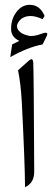

<svg xmlns="http://www.w3.org/2000/svg" viewBox="-20 -777 223 803"><path d="M119 -515.6Q121.5 -462.9 123.1 -58.4Q123.1 -11.5 84.7 5.8Q84.2 -96.5 71.1 -350.8Q67.1 -424.8 55.5 -483.2L100.9 -523.6Q117.5 -538.2 119 -515.6ZM175.3 -626 158.2 -591.3Q96.2 -579.6 22.9 -538.1L30.8 -591.3Q45.9 -598.6 61 -606Q26.4 -622.1 26.4 -655.8Q26.4 -702.6 54.2 -733.4Q75.2 -756.8 104.5 -756.8Q147 -756.8 166.5 -710.4L158.2 -696.8Q128.9 -710 108.9 -710Q73.2 -710 57.1 -684.6Q47.4 -669.9 53.2 -657.2Q62.5 -636.2 98.1 -627.9Q119.1 -622.6 154.8 -636.2Q185.5 -647.5 175.3 -626Z"/></svg>

Font: Parastoo Print
Style: Print
Weight: 400
Foundry: Saber Rastikerdar (saber.rastikerdar@gmail.com)
Version: Version 1.0.0-alpha5